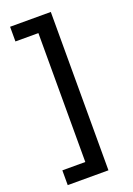

<svg xmlns="http://www.w3.org/2000/svg" viewBox="-169 -817 715 1032"><g transform="rotate(-20 188.5 -301.0)"><path d="M263.7 -754.4V151.4H30.8V66.9H162.1V-670.4H30.8V-754.4Z"/></g></svg>

Font: Interop Med
Style: Regular
Weight: 500
Designer: Rasmus Andersson, Google, Jang Haemin
Foundry: jhaemin
Version: Version 1.007